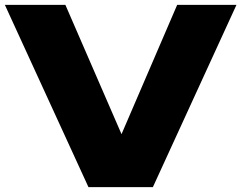

<svg xmlns="http://www.w3.org/2000/svg" viewBox="-21 -770 993 790"><path d="M248 -750H-1L343 0H608L952 -750H708L479 -218Z"/></svg>

Font: Bounded ExtBd
Style: Regular
Weight: 800
Designer: Vlad Churkin
Version: Version 3.0